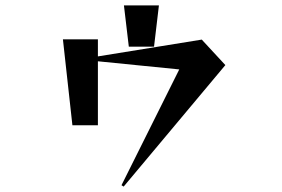

<svg xmlns="http://www.w3.org/2000/svg" viewBox="-20 -628 1040 708"><path d="M428 55 641 -372 341 -402V-166H247L212 -483H341V-420L724 -482L811 -388L436 60ZM566 -608 548 -456H455L437 -608Z"/></svg>

Font: Tiejili SC
Style: Regular
Weight: 400
Designer: Buernia
Foundry: Ershou Xiaoxi Press
Version: Version 1.100